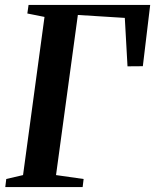

<svg xmlns="http://www.w3.org/2000/svg" viewBox="-20 -763 632 783"><path d="M1.5 0 5.5 -33 74 -49 161.5 -694 91.5 -708 96.5 -743H592.5L562.5 -493L500 -492.5L489 -690L297.5 -702L208.5 -49L321 -33L317 0Z"/></svg>

Font: Merriweather 72pt SemiBold
Style: Italic
Weight: 600
Italic angle: -7.8°
Version: Version 2.101